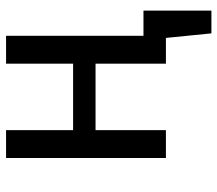

<svg xmlns="http://www.w3.org/2000/svg" viewBox="-62 -505 717 633"><g transform="rotate(-90 296.5 -188.5)"><path d="M184 0V-232H403V0H488L503 150H578V-74H495V-527H403V-306H184V-527H92V0Z"/></g></svg>

Font: FiraGO Unicode
Style: Regular
Weight: 400
Designer: bBox Type
Foundry: bBox Type GmbH
Version: Version 1.001;PS 001.001;hotconv 1.0.88;makeotf.lib2.5.64775